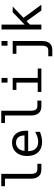

<svg xmlns="http://www.w3.org/2000/svg" viewBox="1076 -1751 848 3040"><g transform="rotate(-90 1500.0 -231.0)"><path d="M266.6 -164.1Q266.6 -114.3 285.2 -88.9Q303.7 -63.5 338.9 -63.5H426.8V0H332Q265.6 0 228.5 -43Q191.4 -85.9 191.4 -164.1V-576.2H72.3V-634.8H266.6Z M950.2 -245.1V-209H627V-207Q627 -131.8 666 -91.3Q705.1 -50.8 775.4 -50.8Q811.5 -50.8 850.1 -62.5Q888.7 -74.2 932.6 -97.7V-22.5Q890.6 -5.9 851.1 2.9Q811.5 11.7 774.4 11.7Q668.9 11.7 609.4 -51.8Q549.8 -115.2 549.8 -226.6Q549.8 -335 607.9 -399.9Q666 -464.8 763.7 -464.8Q850.6 -464.8 900.4 -405.8Q950.2 -346.7 950.2 -245.1ZM876 -267.6Q874 -333 844.7 -367.2Q815.4 -401.4 759.8 -401.4Q707 -401.4 671.9 -365.7Q636.7 -330.1 630.9 -266.6Z M1266.6 -164.1Q1266.6 -114.3 1285.2 -88.9Q1303.7 -63.5 1338.9 -63.5H1426.8V0H1332Q1265.6 0 1228.5 -43Q1191.4 -85.9 1191.4 -164.1V-576.2H1072.3V-634.8H1266.6Z M1595.7 -454.1H1786.1V-57.6H1934.6V0H1564.5V-57.6H1711.9V-395.5H1595.7ZM1711.9 -630.9H1786.1V-536.1H1711.9Z M2296.9 7.8V-395.5H2168V-454.1H2371.1V7.8Q2371.1 87.9 2335 130.4Q2298.8 172.9 2232.4 172.9H2128.9V109.4H2223.6Q2260.7 109.4 2278.8 84.5Q2296.9 59.6 2296.9 7.8ZM2296.9 -630.9H2371.1V-536.1H2296.9Z M2553.7 -630.9H2630.9V-264.6L2826.2 -454.1H2917L2738.3 -283.2L2945.3 0H2853.5L2685.5 -234.4L2630.9 -181.6V0H2553.7Z"/></g></svg>

Font: BabelStone Pseudographica
Style: Regular
Weight: 400
Designer: Andrew West
Foundry: BabelStone
Version: Version 16.0.0